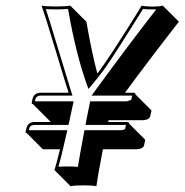

<svg xmlns="http://www.w3.org/2000/svg" viewBox="-20 -595 649 675"><path d="M95.7 -229Q92.8 -229.5 91.8 -230Q91.3 -232.4 91.8 -234.9L94.7 -249Q100.6 -268.1 121.1 -269H221.2Q210 -302.7 179.7 -404.3Q137.7 -543.5 126 -575.2Q141.1 -572.3 176.5 -572.3Q211.9 -572.3 227.1 -575.2L283.7 -518.6Q303.7 -404.3 322.3 -336.4Q363.8 -390.6 464.4 -552.7Q472.2 -565.4 478 -575.2Q488.3 -572.3 514.6 -571.8Q541 -571.8 552.2 -575.2L608.9 -518.6Q508.8 -390.6 419.4 -269H450.2Q453.6 -268.6 455.1 -267.6Q456.1 -265.1 456.1 -263.2L512.7 -206.5L507.8 -185.5Q503.9 -173.3 482.4 -172.4H361.8Q360.8 -168 360.4 -166H428.2Q431.6 -165.5 433.1 -164.6Q434.1 -162.1 434.1 -160.2L490.7 -103.5L486.3 -83.5Q482.4 -71.3 460.4 -70.3H341.8Q323.2 26.4 318.8 59.6Q304.7 56.6 273.4 56.6Q242.2 56.6 228 59.6L171.4 2.9Q179.7 -22.9 190.9 -70.3H130.4L74.2 -127Q71.3 -127.4 70.3 -127.9Q69.8 -130.4 70.3 -132.8L73.2 -146Q79.1 -165 99.1 -166H158.7L152.3 -172.4ZM103 -238.8H238.8L236.3 -227.1Q224.1 -171.4 222.7 -164.1L220.7 -155.8H99.1Q85.9 -154.8 83 -144L81.5 -137.2H216.8L213.9 -125Q196.8 -48.8 185.5 -8.8Q197.8 -9.8 216.8 -9.8Q241.7 -9.8 253.9 -8.3Q259.8 -46.9 275.4 -128.9L276.9 -137.2H403.8Q415 -137.2 419.9 -142.1L422.9 -155.8H280.8L282.7 -168Q285.2 -179.7 289.6 -202.6Q293.5 -222.2 295.4 -231L296.9 -238.8H425.8L441.4 -244.1L444.8 -258.8H301.8L313.5 -274.9Q435.5 -441.9 529.3 -562Q522.9 -562 514.6 -562Q492.7 -562 482.9 -563.5Q378.9 -396.5 348.6 -354.5Q325.2 -322.3 302.2 -295.4L291 -282.2L285.2 -298.3Q246.6 -405.8 219.2 -563.5Q204.1 -562 176.8 -562Q153.3 -562 141.1 -563Q152.8 -528.3 189 -408.2Q219.7 -305.7 230.5 -272L234.9 -258.8H121.1Q107.9 -257.8 104.5 -247.1Z"/></svg>

Font: Linux Biolinum Shadow O
Style: Italic
Weight: 400
Italic angle: -12°
Designer: Philipp H. Poll
Foundry: Philipp H. Poll
Version: Version 0.6.2